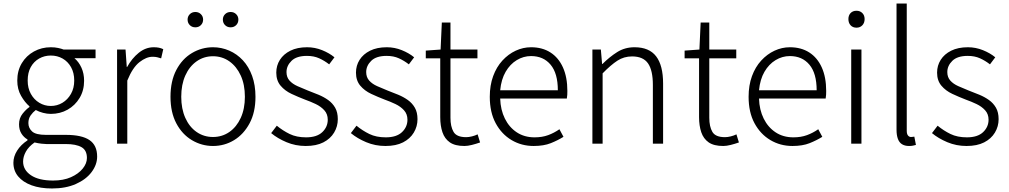

<svg xmlns="http://www.w3.org/2000/svg" viewBox="-20 -815 5723 1089"><path d="M275 254Q208 254 159 236Q110 218 83 185.5Q56 153 56 108Q56 73 77 39.5Q98 6 136 -19V-24Q115 -36 101.5 -57.5Q88 -79 88 -110Q88 -145 108 -170Q128 -195 147 -208V-212Q121 -234 99.5 -271.5Q78 -309 78 -358Q78 -414 103.5 -456.5Q129 -499 172.5 -523Q216 -547 268 -547Q291 -547 309.5 -543Q328 -539 341 -534H522V-485H402Q427 -464 442 -431Q457 -398 457 -357Q457 -302 431.5 -259.5Q406 -217 363.5 -193Q321 -169 268 -169Q247 -169 224 -175Q201 -181 183 -191Q166 -178 153.5 -160Q141 -142 141 -117Q141 -89 162 -69.5Q183 -50 241 -50H354Q444 -50 487.5 -20.5Q531 9 531 73Q531 119 499.5 161Q468 203 410.5 228.5Q353 254 275 254ZM268 -214Q304 -214 334 -232Q364 -250 382.5 -282.5Q401 -315 401 -358Q401 -402 383 -434Q365 -466 335 -483Q305 -500 268 -500Q232 -500 202 -483Q172 -466 154.5 -434.5Q137 -403 137 -358Q137 -315 155 -282.5Q173 -250 203 -232Q233 -214 268 -214ZM281 209Q340 209 382.5 190Q425 171 449 141.5Q473 112 473 81Q473 37 442 19.5Q411 2 353 2H243Q234 2 215.5 0Q197 -2 176 -7Q142 17 126.5 45.5Q111 74 111 101Q111 149 155.5 179Q200 209 281 209Z M644 0V-534H692L699 -435H701Q728 -484 767 -515.5Q806 -547 852 -547Q868 -547 881 -544.5Q894 -542 906 -536L894 -484Q881 -488 871 -490.5Q861 -493 845 -493Q810 -493 771 -462.5Q732 -432 702 -358V0Z M1188 13Q1124 13 1068.5 -20Q1013 -53 980 -115.5Q947 -178 947 -266Q947 -355 980 -418Q1013 -481 1068.5 -514Q1124 -547 1188 -547Q1236 -547 1280 -528Q1324 -509 1357.5 -473Q1391 -437 1410 -384.5Q1429 -332 1429 -266Q1429 -178 1395.5 -115.5Q1362 -53 1307.5 -20Q1253 13 1188 13ZM1188 -38Q1240 -38 1281 -66.5Q1322 -95 1345.5 -146.5Q1369 -198 1369 -266Q1369 -335 1345.5 -386.5Q1322 -438 1281 -467Q1240 -496 1188 -496Q1136 -496 1095 -467Q1054 -438 1031 -386.5Q1008 -335 1008 -266Q1008 -198 1031 -146.5Q1054 -95 1095 -66.5Q1136 -38 1188 -38ZM1088 -660Q1069 -660 1056.5 -672.5Q1044 -685 1044 -704Q1044 -722 1056.5 -734.5Q1069 -747 1088 -747Q1107 -747 1119.5 -734.5Q1132 -722 1132 -704Q1132 -685 1119.5 -672.5Q1107 -660 1088 -660ZM1288 -660Q1269 -660 1256.5 -672.5Q1244 -685 1244 -704Q1244 -722 1256.5 -734.5Q1269 -747 1288 -747Q1307 -747 1319.5 -734.5Q1332 -722 1332 -704Q1332 -685 1319.5 -672.5Q1307 -660 1288 -660Z M1714 13Q1656 13 1605 -8.5Q1554 -30 1518 -60L1550 -102Q1584 -74 1623 -55Q1662 -36 1716 -36Q1777 -36 1808 -65.5Q1839 -95 1839 -136Q1839 -168 1819.5 -189.5Q1800 -211 1770.5 -225Q1741 -239 1710 -250Q1671 -265 1633.5 -282.5Q1596 -300 1571.5 -329Q1547 -358 1547 -403Q1547 -443 1567.5 -475.5Q1588 -508 1627 -527.5Q1666 -547 1722 -547Q1766 -547 1807 -530.5Q1848 -514 1877 -490L1847 -450Q1820 -471 1790 -484.5Q1760 -498 1721 -498Q1662 -498 1633.5 -470Q1605 -442 1605 -406Q1605 -377 1622 -358Q1639 -339 1667 -326.5Q1695 -314 1725 -302Q1757 -290 1787 -277.5Q1817 -265 1841.5 -247.5Q1866 -230 1881 -204Q1896 -178 1896 -139Q1896 -98 1875 -63Q1854 -28 1814 -7.5Q1774 13 1714 13Z M2166 13Q2108 13 2057 -8.5Q2006 -30 1970 -60L2002 -102Q2036 -74 2075 -55Q2114 -36 2168 -36Q2229 -36 2260 -65.5Q2291 -95 2291 -136Q2291 -168 2271.5 -189.5Q2252 -211 2222.5 -225Q2193 -239 2162 -250Q2123 -265 2085.5 -282.5Q2048 -300 2023.5 -329Q1999 -358 1999 -403Q1999 -443 2019.5 -475.5Q2040 -508 2079 -527.5Q2118 -547 2174 -547Q2218 -547 2259 -530.5Q2300 -514 2329 -490L2299 -450Q2272 -471 2242 -484.5Q2212 -498 2173 -498Q2114 -498 2085.5 -470Q2057 -442 2057 -406Q2057 -377 2074 -358Q2091 -339 2119 -326.5Q2147 -314 2177 -302Q2209 -290 2239 -277.5Q2269 -265 2293.5 -247.5Q2318 -230 2333 -204Q2348 -178 2348 -139Q2348 -98 2327 -63Q2306 -28 2266 -7.5Q2226 13 2166 13Z M2614 13Q2561 13 2531.5 -7.5Q2502 -28 2489.5 -65Q2477 -102 2477 -151V-484H2395V-528L2479 -534L2486 -687H2535V-534H2688V-484H2535V-147Q2535 -97 2552.5 -67Q2570 -37 2624 -37Q2639 -37 2657 -41.5Q2675 -46 2689 -53L2703 -7Q2680 1 2656.5 7Q2633 13 2614 13Z M3007 13Q2938 13 2881.5 -20.5Q2825 -54 2791.5 -116Q2758 -178 2758 -266Q2758 -331 2777 -383Q2796 -435 2829.5 -471.5Q2863 -508 2905 -527.5Q2947 -547 2992 -547Q3056 -547 3102 -517.5Q3148 -488 3173 -432.5Q3198 -377 3198 -299Q3198 -288 3197.5 -277.5Q3197 -267 3195 -256H2817Q2819 -192 2843.5 -142.5Q2868 -93 2911 -64.5Q2954 -36 3012 -36Q3055 -36 3089 -48.5Q3123 -61 3153 -82L3176 -39Q3144 -19 3104 -3Q3064 13 3007 13ZM2817 -303H3144Q3144 -399 3103 -448Q3062 -497 2992 -497Q2949 -497 2911 -474Q2873 -451 2848 -408Q2823 -365 2817 -303Z M3340 0V-534H3388L3395 -452H3397Q3437 -492 3480.5 -519.5Q3524 -547 3579 -547Q3662 -547 3701.5 -495.5Q3741 -444 3741 -341V0H3683V-333Q3683 -416 3655.5 -455.5Q3628 -495 3565 -495Q3519 -495 3482 -471Q3445 -447 3398 -399V0Z M4082 13Q4029 13 3999.5 -7.5Q3970 -28 3957.5 -65Q3945 -102 3945 -151V-484H3863V-528L3947 -534L3954 -687H4003V-534H4156V-484H4003V-147Q4003 -97 4020.5 -67Q4038 -37 4092 -37Q4107 -37 4125 -41.5Q4143 -46 4157 -53L4171 -7Q4148 1 4124.5 7Q4101 13 4082 13Z M4475 13Q4406 13 4349.5 -20.5Q4293 -54 4259.5 -116Q4226 -178 4226 -266Q4226 -331 4245 -383Q4264 -435 4297.5 -471.5Q4331 -508 4373 -527.5Q4415 -547 4460 -547Q4524 -547 4570 -517.5Q4616 -488 4641 -432.5Q4666 -377 4666 -299Q4666 -288 4665.5 -277.5Q4665 -267 4663 -256H4285Q4287 -192 4311.5 -142.5Q4336 -93 4379 -64.5Q4422 -36 4480 -36Q4523 -36 4557 -48.5Q4591 -61 4621 -82L4644 -39Q4612 -19 4572 -3Q4532 13 4475 13ZM4285 -303H4612Q4612 -399 4571 -448Q4530 -497 4460 -497Q4417 -497 4379 -474Q4341 -451 4316 -408Q4291 -365 4285 -303Z M4808 0V-534H4866V0ZM4838 -658Q4817 -658 4804.5 -671.5Q4792 -685 4792 -707Q4792 -728 4804.5 -741Q4817 -754 4838 -754Q4858 -754 4871 -741Q4884 -728 4884 -707Q4884 -685 4871 -671.5Q4858 -658 4838 -658Z M5136 13Q5112 13 5096 3Q5080 -7 5072.5 -28Q5065 -49 5065 -79V-795H5123V-73Q5123 -55 5130 -46.5Q5137 -38 5147 -38Q5150 -38 5154 -38.5Q5158 -39 5166 -40L5175 7Q5167 9 5158.5 11Q5150 13 5136 13Z M5462 13Q5404 13 5353 -8.5Q5302 -30 5266 -60L5298 -102Q5332 -74 5371 -55Q5410 -36 5464 -36Q5525 -36 5556 -65.5Q5587 -95 5587 -136Q5587 -168 5567.5 -189.5Q5548 -211 5518.5 -225Q5489 -239 5458 -250Q5419 -265 5381.5 -282.5Q5344 -300 5319.5 -329Q5295 -358 5295 -403Q5295 -443 5315.5 -475.5Q5336 -508 5375 -527.5Q5414 -547 5470 -547Q5514 -547 5555 -530.5Q5596 -514 5625 -490L5595 -450Q5568 -471 5538 -484.5Q5508 -498 5469 -498Q5410 -498 5381.5 -470Q5353 -442 5353 -406Q5353 -377 5370 -358Q5387 -339 5415 -326.5Q5443 -314 5473 -302Q5505 -290 5535 -277.5Q5565 -265 5589.5 -247.5Q5614 -230 5629 -204Q5644 -178 5644 -139Q5644 -98 5623 -63Q5602 -28 5562 -7.5Q5522 13 5462 13Z"/></svg>

Font: Noto Sans HK Thin Light
Style: Regular
Weight: 300
Version: Version 2.004-H2;hotconv 1.0.118;makeotfexe 2.5.65603